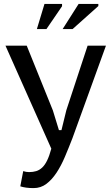

<svg xmlns="http://www.w3.org/2000/svg" viewBox="-20 -759 571 984"><path d="M251 -193 282 -92H295L320 -194L429 -525H523L351 -50Q332 -1 312.5 45Q293 91 269.5 126.5Q246 162 217.5 183.5Q189 205 152 205Q112 205 84 196L99 118Q114 123 129 123Q149 123 165.5 118Q182 113 196 100Q210 87 221.5 63.5Q233 40 243 3L8 -525H117ZM208 -739H298V-727L218 -610H169ZM383 -739H484V-728L352 -610H301Z"/></svg>

Font: PT Sans Caption
Style: Regular
Weight: 400
Designer: A.Korolkova, O.Umpeleva, V.Yefimov
Foundry: ParaType Ltd
Version: Version 2.004W OFL